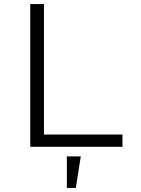

<svg xmlns="http://www.w3.org/2000/svg" viewBox="-20 -718 690 939"><path d="M128 0V-698H195V-60H579V0ZM307 201V47H375L351 201Z"/></svg>

Font: Azeret Mono ExtraLight
Style: Regular
Weight: 250
Designer: Martin Vácha
Foundry: Displaay
Version: Version 1.002